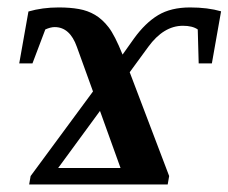

<svg xmlns="http://www.w3.org/2000/svg" viewBox="-20 -491 608 511"><path d="M508.8 -322.3 506.3 -412.6Q492.2 -422.4 466.8 -422.4Q415.5 -422.4 374.5 -366.2L325.2 -298.8L430.2 -22.5L426.3 0H57.6L61.5 -22.5L227.5 -247.6L184.6 -366.2Q166 -418.9 125.5 -418.9Q114.7 -418.9 100.6 -412.6L66.4 -322.3H31.2L55.7 -460.4Q92.8 -471.2 136.2 -471.2Q166.5 -471.2 189.9 -467Q213.4 -462.9 232.9 -451.4Q252.4 -439.9 269 -418.5Q285.6 -397 306.2 -345.7L336.4 -388.2Q366.7 -430.2 400.9 -450.7Q435.1 -471.2 485.8 -471.2Q532.7 -471.2 568.4 -460.9L543.9 -322.3ZM246.1 -195.8 134.8 -43.9H300.8Z"/></svg>

Font: Liberation Serif
Style: Bold Italic
Weight: 700
Italic angle: -16.333°
Designer: Steve Matteson
Foundry: Ascender Corporation
Version: Version 2.1.5